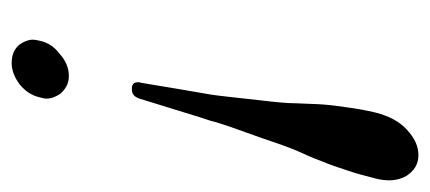

<svg xmlns="http://www.w3.org/2000/svg" viewBox="-224 -504 737 329"><g transform="rotate(90 144.5 -339.5)"><path d="M131 -197H133C141 -197 146 -201 149 -210C153 -222 185 -328 187 -332C191 -349 201 -376 216 -418C224 -442 231 -462 238 -479C245 -494 251 -508 257 -524C262 -536 267 -550 272 -566C277 -580 281 -596 286 -615C288 -623 289 -631 289 -638C289 -649 286 -660 281 -668C273 -680 262 -688 246 -688C230 -688 216 -681 202 -668C188 -655 179 -638 173 -615C169 -598 166 -582 164 -566C162 -552 160 -538 159 -524C158 -511 158 -496 157 -479C157 -463 155 -443 152 -418C147 -373 144 -344 142 -332C127 -246 122 -211 121 -210V-207C121 -201 124 -197 131 -197ZM72 -73C60 -64 53 -53 50 -40C49 -35 48 -31 48 -27C48 -20 51 -12 56 -5C63 4 73 9 88 9C101 9 113 4 125 -5C137 -15 144 -26 147 -40C148 -43 149 -47 149 -51C149 -59 146 -66 141 -74C133 -83 124 -89 110 -89C97 -89 84 -84 72 -73Z"/></g></svg>

Font: Libertinus Serif
Style: Italic
Weight: 400
Italic angle: -12°
Designer: Philipp H. Poll, Khaled Hosny
Foundry: Caleb Maclennan
Version: Version 7.050;RELEASE